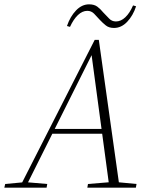

<svg xmlns="http://www.w3.org/2000/svg" viewBox="-54 -866 693 886"><path d="M-34 0 -30 -17 56 -25H70L164 -17L161 0ZM36 0 383 -682H402L498 0H451L367 -624H375L372 -618L63 0ZM178 -249 182 -271H441V-249ZM349 0 352 -17 462 -26H481L576 -17L573 0ZM255 -746Q270 -790 297 -818Q324 -846 357 -846Q381 -846 395.5 -835Q410 -824 422 -809Q437 -794 449.5 -780.5Q462 -767 481 -767Q504 -767 524.5 -786.5Q545 -806 560 -841L574 -837Q560 -794 533 -765.5Q506 -737 472 -737Q449 -737 434.5 -748.5Q420 -760 407 -774Q393 -790 380 -803Q367 -816 349 -816Q326 -816 305.5 -796.5Q285 -777 269 -742Z"/></svg>

Font: Source Serif 4 48pt Light
Style: Italic
Weight: 300
Italic angle: -12°
Designer: Frank Grießhammer
Foundry: Adobe Systems Incorporated
Version: Version 4.004;hotconv 1.0.116;makeotfexe 2.5.65601